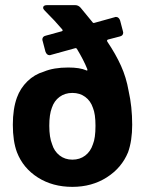

<svg xmlns="http://www.w3.org/2000/svg" viewBox="-20 -720 581 748"><path d="M495 -234Q495 -172 479 -127Q454 -66 396 -29Q338 8 262 8Q185 8 127.5 -28.5Q70 -65 46 -127Q30 -170 30 -234Q30 -296 46 -340Q59 -376 86.5 -403Q114 -430 151 -441Q189 -457 246 -457Q291 -457 316 -446Q319 -444 320 -445.5Q321 -447 320 -451Q306 -486 280 -529Q277 -534 272 -532L178 -506Q176 -505 173 -505Q167 -505 163 -509Q159 -513 157 -519L146 -561Q145 -563 145 -566Q145 -578 158 -581L220 -598Q227 -600 222 -606Q196 -637 154 -679Q148 -685 148 -690Q148 -695 152 -697.5Q156 -700 163 -700H273Q285 -700 294 -690L340 -634Q343 -629 348 -631L427 -653Q429 -654 432 -654Q438 -654 442 -650Q446 -646 448 -640L459 -598Q460 -596 460 -593Q460 -581 447 -578L401 -566Q395 -564 398 -558Q431 -509 451.5 -463.5Q472 -418 481 -366Q495 -304 495 -234ZM352 -230Q352 -276 342 -300Q333 -327 312 -342.5Q291 -358 262 -358Q233 -358 212 -342.5Q191 -327 182 -300Q172 -274 172 -230Q172 -185 183 -158Q191 -131 212 -114.5Q233 -98 262 -98Q291 -98 312 -114Q333 -130 342 -158Q352 -182 352 -230Z"/></svg>

Font: Barlow
Style: Bold
Weight: 700
Designer: Jeremy Tribby
Foundry: Jeremy Tribby
Version: Version 1.101 August 23, 2024